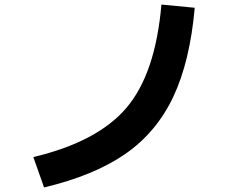

<svg xmlns="http://www.w3.org/2000/svg" viewBox="-20 -774 1040 841"><path d="M126 -86Q408 -153 534.5 -302.5Q661 -452 687 -754L833 -740Q812 -504 738.5 -349Q665 -194 528.5 -99.5Q392 -5 173 47Z"/></svg>

Font: Mplus 1p Bold
Style: Bold
Weight: 700
Version: Version 1.061